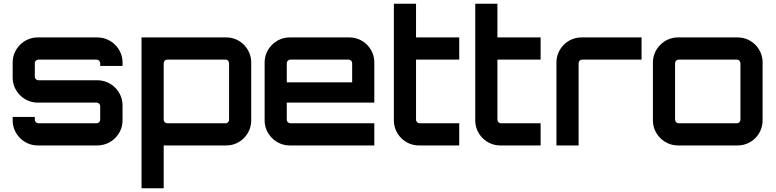

<svg xmlns="http://www.w3.org/2000/svg" viewBox="-20 -781 4167 1031"><path d="M182 0H503C577 0 638 -61 638 -134V-216C638 -289 577 -350 503 -350H186C176 -350 167 -359 167 -368V-442C167 -452 176 -461 186 -461H499C509 -461 518 -452 518 -442V-427H638V-446C638 -519 577 -580 503 -580H182C109 -580 48 -519 48 -446V-364C48 -291 109 -230 182 -230H499C509 -230 518 -221 518 -212V-138C518 -128 509 -119 499 -119H186C176 -119 167 -128 167 -138V-153H48V-134C48 -61 109 0 182 0Z M859 230V0H1196C1269 0 1329 -61 1329 -134V-446C1329 -519 1269 -580 1196 -580H740V230ZM878 -119C868 -119 859 -128 859 -138V-442C859 -452 868 -461 878 -461H1192C1202 -461 1210 -452 1210 -442V-138C1210 -128 1202 -119 1192 -119Z M1535 0H1990V-119H1539C1529 -119 1520 -128 1520 -138V-230H1990V-446C1990 -519 1931 -580 1856 -580H1535C1462 -580 1401 -519 1401 -446V-134C1401 -61 1462 0 1535 0ZM1520 -339V-442C1520 -452 1529 -461 1539 -461H1852C1862 -461 1871 -452 1871 -442V-339Z M2229 0H2446V-119H2233C2223 -119 2214 -128 2214 -138V-461H2446V-580H2214V-761H2095V-134C2095 -61 2155 0 2229 0Z M2666 0H2883V-119H2670C2660 -119 2651 -128 2651 -138V-461H2883V-580H2651V-761H2532V-134C2532 -61 2592 0 2666 0Z M3087 0V-442C3087 -452 3096 -461 3106 -461H3425V-580H3102C3028 -580 2968 -519 2968 -446V0Z M3620 0H3941C4016 0 4075 -61 4075 -134V-446C4075 -519 4016 -580 3941 -580H3620C3547 -580 3486 -519 3486 -446V-134C3486 -61 3547 0 3620 0ZM3624 -119C3614 -119 3605 -128 3605 -138V-442C3605 -452 3614 -461 3624 -461H3937C3947 -461 3956 -452 3956 -442V-138C3956 -128 3947 -119 3937 -119Z"/></svg>

Font: Orbitron SemiBold
Style: Regular
Weight: 600
Designer: Matt McInerney
Foundry: The League of Moveable Type
Version: Version 2.001